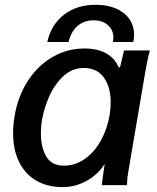

<svg xmlns="http://www.w3.org/2000/svg" viewBox="-20 -756 640 784"><path d="M33.5 -212Q33.5 -245.5 39.5 -282Q53.5 -364 94.2 -426.5Q135 -489 195 -523.5Q255 -558 325 -558Q378.5 -558 414.2 -537.8Q450 -517.5 465 -480L470.5 -483L486.5 -550H592Q585.5 -527 580.5 -501.2Q575.5 -475.5 571.5 -452L506 -67.5Q501.5 -41.5 500.2 -30.5Q499 -19.5 498.5 0H395.5L404 -63L407.5 -86.5L403 -80Q389 -58.5 364.8 -38.5Q340.5 -18.5 307.2 -5.2Q274 8 236 8Q173 8 127.2 -19Q81.5 -46 57.5 -95.8Q33.5 -145.5 33.5 -212ZM427.5 -285.5Q432 -312.5 432 -338Q432 -401 403.8 -439.8Q375.5 -478.5 322.5 -478.5Q274.5 -478.5 238.5 -444.8Q202.5 -411 181.2 -362.8Q160 -314.5 152 -268.5Q147 -240 147 -211.5Q147 -155 168.8 -117.2Q190.5 -79.5 241 -79.5Q287 -79.5 326 -106.8Q365 -134 391.2 -181Q417.5 -228 427.5 -285.5ZM371.5 -736.5Q418.5 -736.5 454 -721Q489.5 -705.5 508.5 -677.8Q527.5 -650 527.5 -614.5Q527.5 -599 524 -584.5H441Q443 -596.5 443 -602.5Q443 -633.5 421 -653.2Q399 -673 362.5 -673Q322.5 -673 296 -649.5Q269.5 -626 260 -584.5H173Q189 -656 241.5 -696.2Q294 -736.5 371.5 -736.5Z"/></svg>

Font: JuliaMono SemiBold
Style: Italic
Weight: 600
Italic angle: -9°
Monospace: yes
Designer: cormullion
Foundry: corm
Version: Version 0.056; ttfautohint (v1.8.4)